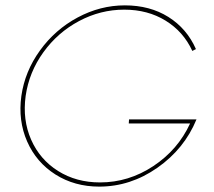

<svg xmlns="http://www.w3.org/2000/svg" viewBox="-20 -690 803 720"><path d="M60.1 -330.1Q73.2 -422.4 129.9 -500.7Q186.5 -579.1 271.2 -624.5Q356 -669.9 448.2 -669.9Q542 -669.9 611.3 -626.5Q680.7 -583 714.8 -505.9L701.2 -499Q668 -571.3 601.1 -612.5Q534.2 -653.8 445.8 -653.8Q356.9 -653.8 276.6 -611.1Q196.3 -568.4 142.6 -493.9Q88.9 -419.4 76.2 -330.1Q64 -240.7 96.7 -166.3Q129.4 -91.8 197.8 -48.8Q266.1 -5.9 355 -5.9Q462.4 -5.9 554.9 -67.1Q647.5 -128.4 692.9 -227.1H462.9L463.9 -242.2H716.8Q671.4 -131.8 570.3 -61Q469.2 9.8 352.1 9.8Q259.8 9.8 188 -35.6Q116.2 -81.1 81.8 -159.4Q47.4 -237.8 60.1 -330.1Z"/></svg>

Font: Human Sans Thin
Style: Italic
Weight: 100
Italic angle: -8°
Designer: Tim Radville
Foundry: Continuum
Version: Version 1.000;FEAKit 1.0